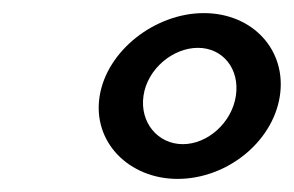

<svg xmlns="http://www.w3.org/2000/svg" viewBox="-20 -769 448 293"><path d="M132 -622C121 -552 177 -496 251 -496C326 -496 396 -552 407 -622C418 -692 366 -749 291 -749C217 -749 143 -692 132 -622ZM199 -623C205 -664 244 -696 282 -696C320 -696 346 -664 340 -623C334 -582 297 -549 259 -549C221 -549 193 -582 199 -623Z"/></svg>

Font: Charger Sport
Style: DfBdExtObl
Weight: 400
Designer: Jasper
Foundry: Cannot Into Space Fonts
Version: Version 1.1